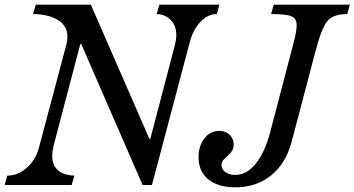

<svg xmlns="http://www.w3.org/2000/svg" viewBox="-29 -790 1514 820"><path d="M620 0H580L318 -602H314L200 -168Q194 -144 194 -125Q194 -84 219 -62.5Q244 -41 289 -40L277 0H-9L2 -40Q48 -40 85.5 -73.5Q123 -107 137 -158L255 -602Q259 -617 259 -633Q259 -679 219.5 -704Q180 -729 112 -730L124 -770H359L609 -197H613L719 -602Q724 -624 724 -639Q724 -681 700 -705Q676 -729 640 -730L652 -770H908L897 -730Q859 -730 827.5 -697Q796 -664 782 -612ZM976 -43Q1024 -43 1062.5 -90Q1101 -137 1124 -222L1223 -600Q1238 -655 1238 -682Q1238 -711 1216 -720.5Q1194 -730 1129 -730L1140 -770H1465L1454 -730Q1394 -730 1369 -700Q1344 -670 1317 -566L1217 -186Q1192 -92 1129 -41Q1066 10 976 10Q902 10 860.5 -24Q819 -58 819 -119Q819 -167 844 -199Q869 -231 907 -231Q934 -231 951.5 -214.5Q969 -198 969 -173Q969 -152 956 -137.5Q943 -123 930 -112Q917 -101 917 -86Q917 -67 933.5 -55Q950 -43 976 -43Z"/></svg>

Font: Libre Baskerville
Style: Italic
Weight: 400
Italic angle: -15°
Designer: Pablo Impallari, Rodrigo Fuenzalida
Foundry: Pablo Impallari, Rodrigo Fuenzalida
Version: Version 1.051;Glyphs 3.2.3 (3260)